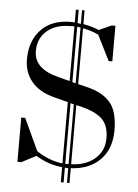

<svg xmlns="http://www.w3.org/2000/svg" viewBox="-55 -749 628 875"><g transform="rotate(5 259.0 -311.0)"><path d="M280.8 16.7 269.2 15.4V83.3H256.4V14.1Q193.6 9 135.9 -26.9L69.2 7.7H51.3V-194.9H69.2L137.2 -48.7Q191 -11.5 256.4 -2.6V-283.3L192.3 -300Q123.1 -317.9 88.5 -360.3Q53.8 -402.6 53.8 -461.5Q53.8 -546.2 102.6 -597.4Q151.3 -648.7 238.5 -648.7Q250 -648.7 256.4 -647.4V-706.4H269.2V-646.2Q273.1 -646.2 284.6 -643.6V-706.4H296.2V-643.6Q334.6 -637.2 367.9 -623.1L425.6 -648.7H442.3V-485.9H425.6L367.9 -601.3Q334.6 -617.9 296.2 -624.4V-369.2L343.6 -357.7Q412.8 -339.7 446.2 -298.7Q479.5 -257.7 479.5 -173.1Q479.5 -88.5 430.1 -38.5Q380.8 11.5 296.2 15.4V83.3H284.6V16.7ZM91 -502.6Q91 -421.8 202.6 -393.6L256.4 -379.5V-629.5Q251.3 -630.8 238.5 -629.5Q170.5 -629.5 130.8 -594.9Q91 -560.3 91 -502.6ZM323.1 -266.7 296.2 -273.1V-2.6Q364.1 -5.1 405.1 -41Q446.2 -76.9 446.2 -134Q446.2 -191 417.3 -220.5Q388.5 -250 323.1 -266.7ZM269.2 -2.6Q274.4 -1.3 284.6 -2.6V-275.6L269.2 -279.5ZM284.6 -626.9 269.2 -629.5V-375.6L284.6 -371.8Z"/></g></svg>

Font: Suranna
Style: Regular
Weight: 400
Version: Version 1.0.5; ttfautohint (v1.2.42-39fb)